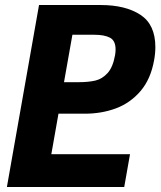

<svg xmlns="http://www.w3.org/2000/svg" viewBox="-20 -745 640 765"><path d="M30.5 -130.5 135.5 -725H381Q480 -725 539.5 -686Q599 -647 599 -557.5Q599 -532 594 -505Q580.5 -429.5 539.8 -382Q499 -334.5 441.8 -313.2Q384.5 -292 318 -292H213L184.5 -130.5H498L475 0H7.5ZM438.5 -525.5Q440.5 -537 440.5 -548Q440.5 -583 418.2 -594.8Q396 -606.5 356 -606.5H268.5L235 -417.5H291Q332.5 -417.5 360 -424Q387.5 -430.5 408.8 -454Q430 -477.5 438.5 -525.5Z"/></svg>

Font: JuliaMono ExtraBold
Style: Italic
Weight: 800
Italic angle: -9°
Monospace: yes
Designer: cormullion
Foundry: corm
Version: Version 0.057; ttfautohint (v1.8.4)